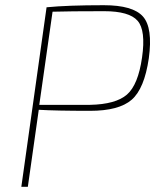

<svg xmlns="http://www.w3.org/2000/svg" viewBox="-20 -718 620 738"><path d="M62 0 159 -690Q240 -698 379 -698Q491 -698 529.5 -654.5Q568 -611 552 -494Q535 -377 486 -334.5Q437 -292 326 -292Q195 -292 129 -296L87 0ZM131 -315H326Q425 -317 468 -354.5Q511 -392 526 -497Q541 -601 509 -638Q477 -675 380 -675Q248 -675 182 -673Z"/></svg>

Font: Exo 2.0 Thin
Style: Italic
Weight: 250
Italic angle: -8°
Designer: Natanael Gama
Version: Version 1.001;PS 001.001;hotconv 1.0.70;makeotf.lib2.5.58329